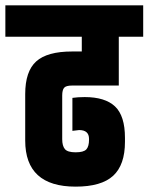

<svg xmlns="http://www.w3.org/2000/svg" viewBox="-60 -691 554 716"><path d="M209 -499H245V-554H-40V-671H474V-554H383V-372H209Q186 -372 179 -363.5Q172 -355 172 -335V-172Q172 -147 182 -135Q192 -123 222 -123Q252 -123 262 -134Q272 -145 272 -170V-173Q272 -206 235 -206L210 -203V-326Q230 -329 256 -329Q332 -329 369 -294Q406 -259 406 -177V-162Q406 -76 362 -35.5Q318 5 222 5Q34 5 34 -167V-340Q34 -425 75 -462Q116 -499 209 -499Z"/></svg>

Font: Khand Black
Style: Regular
Weight: 900
Designer: Sanchit Sawaria and Jyotish Sonowal (Devanagari), Satya Rajpurohit (Latin)
Foundry: Indian Type Foundry
Version: Version 2.000;PS 1.0;hotconv 1.0.79;makeotf.lib2.5.61930